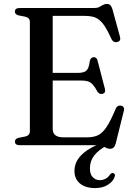

<svg xmlns="http://www.w3.org/2000/svg" viewBox="-20 -741 685 980"><path d="M205 -369H378Q409 -369 421.5 -381Q434 -393 438 -428Q440 -438 444.8 -443Q449.5 -448 457.5 -449Q473 -450.5 478 -431.5L515.5 -287.5Q518 -277 515.2 -271Q512.5 -265 504 -262Q496 -260 489.2 -262.8Q482.5 -265.5 477.5 -273Q465 -296.5 454 -308.8Q443 -321 429.5 -325.5Q416 -330 395.5 -330H205ZM56 -682Q56 -690.5 61.8 -695.2Q67.5 -700 80 -700H460.5Q476.5 -700 486.5 -705.2Q496.5 -710.5 505.5 -715.8Q514.5 -721 525.5 -721Q537 -721 543.2 -714.5Q549.5 -708 554 -693.5L592.5 -553Q595.5 -543 592.2 -536.2Q589 -529.5 580 -527Q570 -524 562 -527.8Q554 -531.5 549 -542Q531.5 -580.5 516.8 -603.8Q502 -627 486.8 -639.2Q471.5 -651.5 453.2 -655.8Q435 -660 410.5 -660H249V-83.5Q249 -61.5 262.5 -50.8Q276 -40 304 -40H425Q457.5 -40 480.2 -50.8Q503 -61.5 524 -93Q545 -124.5 571 -187Q575 -196 581.8 -199.5Q588.5 -203 596.5 -202Q606.5 -200.5 610.8 -193.5Q615 -186.5 612 -175L571 -10Q567 4.5 560.2 11.5Q553.5 18.5 541 18.5Q531 18.5 522.2 13.8Q513.5 9 503 4.5Q492.5 0 477.5 0H80Q67.5 0 61.8 -5Q56 -10 56 -18Q56 -32.5 74.5 -37.5L108 -44Q120 -46.5 126.2 -53.2Q132.5 -60 132.5 -70.5V-629.5Q132.5 -640 126.2 -646.8Q120 -653.5 108 -656L74.5 -662.5Q56 -667.5 56 -682ZM518 -18 528 0Q483 24 461 52.5Q439 81 439 118.5Q439 148.5 453.5 163.5Q468 178.5 490 178.5Q505.5 178.5 519.2 171Q533 163.5 541.5 150Q545.5 145 549.2 143.2Q553 141.5 558 142.5Q562.5 143.5 565.5 148.5Q568.5 153.5 565 162Q558 184 531.8 201.5Q505.5 219 465.5 219Q416 219 388 195.5Q360 172 360 131.5Q360 100.5 376.5 73.8Q393 47 428 24Q463 1 518 -18Z"/></svg>

Font: Fraunces 16pt
Style: Regular
Weight: 400
Version: Version 1.000;[b76b70a41]